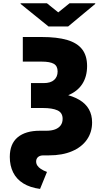

<svg xmlns="http://www.w3.org/2000/svg" viewBox="-20 -958 630 1196"><path d="M122.1 -727.5H239.3Q335.9 -727.5 398.7 -709Q461.4 -690.4 491.9 -650.6Q522.5 -610.8 522.5 -546.9Q522.5 -481 492.4 -434.6Q462.4 -388.2 402.8 -364Q343.3 -339.8 254.9 -339.8H172.9V-440.4H252Q295.4 -440.4 317.1 -460Q338.9 -479.5 338.9 -512.7Q338.9 -546.9 315.2 -560.5Q291.5 -574.2 239.3 -574.2H122.1ZM172.9 -383.8H248Q394 -383.3 473.9 -336.2Q553.7 -289.1 553.7 -195.3Q553.7 -134.3 521.2 -87.9Q488.8 -41.5 428.5 -15.9Q368.2 9.8 285.2 9.8H251Q228.5 9.8 216.8 20.3Q205.1 30.8 205.1 47.9Q205.1 61.5 212.6 73.2Q220.2 85 235.1 94.7Q250 104.5 272.5 113.3L229.5 218.8Q167 210.4 125 184.3Q83 158.2 62 116.2Q41 74.2 41 19.5Q41 -62 90.1 -102.8Q139.2 -143.6 228.5 -143.6H269.5Q300.3 -143.6 322.8 -151.9Q345.2 -160.2 357.7 -176.8Q370.1 -193.4 370.1 -217.8Q370.1 -255.9 338.1 -270.5Q306.2 -285.2 247.1 -285.2H172.9ZM272.5 -937.5 342.8 -880.9 413.1 -937.5H573.2V-933.6L404.3 -793H282.2L108.4 -933.6V-937.5Z"/></svg>

Font: Inter 18pt Black
Style: Regular
Weight: 900
Designer: Rasmus Andersson
Foundry: rsms
Version: Version 4.001;git-66647c0bb